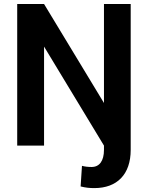

<svg xmlns="http://www.w3.org/2000/svg" viewBox="-20 -731 742 964"><path d="M66.4 0H201.2V-497.1L502 0V21.5C502 76.7 479.5 107.4 439.9 107.4C421.9 107.4 405.8 105.5 391.6 101.6L384.8 205.1C409.7 211.4 429.7 213.4 453.6 213.4C567.4 213.4 636.2 145 636.2 21.5V-710.9H502V-213.9L201.2 -710.9H66.4Z"/></svg>

Font: Vazirmatn SemiBold
Style: Regular
Weight: 600
Designer: Saber Rastikerdar
Foundry: Saber Rastikerdar
Version: Version 33.003